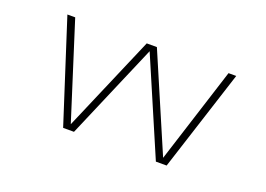

<svg xmlns="http://www.w3.org/2000/svg" viewBox="-79 -694 1232 889"><g transform="rotate(20 537.5 -250.0)"><path d="M283.5 0 122.5 -500H161L311 -28L513.5 -500H563.5L766 -28L916.5 -500H954.5L793.5 0H740.5L538.5 -470.5L337 0Z"/></g></svg>

Font: Trispace SemiExpanded Thin
Style: Regular
Weight: 100
Width: 6
Designer: Tyler Finck
Foundry: Etcetera Type Company
Version: Version 1.210; ttfautohint (v1.8.3)